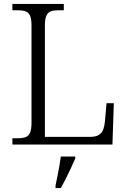

<svg xmlns="http://www.w3.org/2000/svg" viewBox="-20 -734 645 975"><path d="M43 0V-32H70Q94 -32 109.5 -37.5Q125 -43 132.5 -60Q140 -77 140 -111V-603Q140 -638 132.5 -654.5Q125 -671 109.5 -676.5Q94 -682 70 -682H43V-714H304V-682H278Q255 -682 239.5 -677Q224 -672 216 -655.5Q208 -639 208 -605V-39H438Q466 -39 482 -49Q498 -59 504.5 -77Q511 -95 513 -119L521 -210H558L551 0ZM262 208Q267 185 272 159.5Q277 134 281.5 109Q286 84 289 61H362V71Q353 92 340.5 119Q328 146 314.5 173Q301 200 289 221H262Z"/></svg>

Font: Noto Serif Hebrew Light
Style: Regular
Weight: 300
Version: Version 2.003